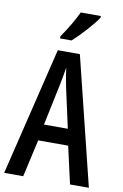

<svg xmlns="http://www.w3.org/2000/svg" viewBox="-101 -997 674 1054"><g transform="rotate(10 236.0 -470.0)"><path d="M373 -931V-940H261C240 -895 211 -846 174 -792V-780H238C281 -818 348 -891 373 -931ZM367 0H472L296 -714H173L0 0H106L153 -208H320ZM253 -522 302 -299H169L216 -523C223 -557 231 -598 235 -628C239 -596 245 -563 253 -522Z"/></g></svg>

Font: Noto Sans Sinhala UI ExtraCondensed Medium
Style: Regular
Weight: 500
Width: 2
Designer: Jelle Bosma - Monotype Design Team
Foundry: Monotype Imaging Inc.
Version: Version 2.006